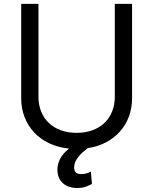

<svg xmlns="http://www.w3.org/2000/svg" viewBox="-20 -747 781 979"><path d="M653.4 -727.3V-245.7Q653.4 -196.4 637.6 -153.4Q621.8 -110.4 592.3 -77.1Q562.9 -43.7 521 -21.5Q479 0.7 426.8 8.5Q413 19.2 400.6 30.5Q388.1 41.9 378.6 54Q369 66.1 363.5 79.2Q358 92.3 358 106.5Q358 122.5 365.8 131.6Q373.6 140.6 394.9 140.6Q410.9 140.6 423.3 136.4Q435.7 132.1 443.2 127.8L448.9 190.3Q437.1 197.8 418.1 204.7Q399.1 211.6 373.6 211.6Q351.9 211.6 333.3 205.6Q314.6 199.6 301.3 187.7Q288 175.8 280.4 158.4Q272.7 141 272.7 117.9Q272.7 90.2 286.4 63.2Q300.1 36.2 331.7 10.7Q275.9 5 230.8 -16.5Q185.7 -38 154.1 -71.7Q122.5 -105.5 105.3 -149.9Q88.1 -194.2 88.1 -245.7V-727.3H176.1V-252.8Q176.1 -213.1 189.5 -179.3Q202.8 -145.6 227.8 -121.3Q252.8 -96.9 289.1 -83.3Q325.3 -69.6 370.7 -69.6Q416.2 -69.6 452.4 -83.3Q488.6 -96.9 513.7 -121.3Q538.7 -145.6 552 -179.3Q565.3 -213.1 565.3 -252.8V-727.3Z"/></svg>

Font: Interop
Style: Regular
Weight: 400
Designer: Rasmus Andersson, Google, Jang Haemin
Foundry: jhaemin
Version: Version 1.008